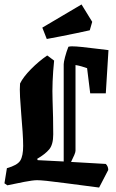

<svg xmlns="http://www.w3.org/2000/svg" viewBox="-22 -828 521 862"><path d="M221 -556Q211 -458 214 -378.5Q217 -299 217 -225Q217 -179 199 -157.5Q181 -136 145 -115L147 -109L264 -103V-540Q264 -549 270 -572Q276 -595 285 -618Q292 -620 301 -620Q318 -620 346.5 -617Q375 -614 406.5 -610Q438 -606 465 -603L453 -409H383L369 -522Q358 -526 344 -530Q330 -534 317 -536V-151Q317 -145 311.5 -132Q306 -119 297 -101L453 -92Q464 -81 464 -65L423 14Q330 2 273.5 -5.5Q217 -13 187.5 -16Q158 -19 145 -19Q126 -19 87 -11.5Q48 -4 11 4L-2 -5L9 -73Q56 -86 69 -107Q82 -128 82 -173Q82 -199 79.5 -236Q77 -273 73.5 -314Q70 -355 68 -392Q66 -429 68 -453Q82 -482 117 -517.5Q152 -553 190 -579ZM188 -653 168 -704 344 -808 392 -730 381 -692Q355 -686 320.5 -679Q286 -672 251.5 -665Q217 -658 188 -653Z"/></svg>

Font: Grenze Gotisch
Style: Bold
Weight: 700
Designer: Renata Polastri
Foundry: Omnibus-Type
Version: Version 1.001